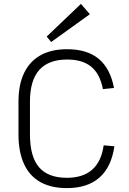

<svg xmlns="http://www.w3.org/2000/svg" viewBox="-20 -960 664 987"><path d="M324 7Q243 7 187.5 -24Q132 -55 103.5 -117Q75 -179 75 -269V-437Q75 -525 104 -585Q133 -645 188.5 -676Q244 -707 325 -707Q428 -707 487.5 -657.5Q547 -608 566 -508L509 -502Q494 -580 449 -617Q404 -654 325 -654Q230 -654 182 -600.5Q134 -547 134 -437V-269Q134 -155 180.5 -100.5Q227 -46 324 -46Q406 -46 453.5 -87.5Q501 -129 513 -213L568 -208Q553 -102 491.5 -47.5Q430 7 324 7ZM442 -887 243 -744 220 -772 396 -940Z"/></svg>

Font: Pathway Extreme 8pt Thin 12pt
Style: Regular
Weight: 100
Version: Version 1.001;gftools[0.9.26]